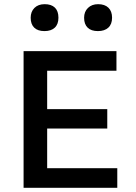

<svg xmlns="http://www.w3.org/2000/svg" viewBox="-20 -900 654 920"><path d="M93 0V-655H538V-561H206V-377H494V-284H206V-94H542V0ZM260 -815Q260 -784 242.5 -767.5Q225 -751 193 -751Q161 -751 144 -767.5Q127 -784 127 -815Q127 -844 145 -862Q163 -880 194 -880Q226 -880 243 -863.5Q260 -847 260 -815ZM517 -815Q517 -784 499 -767.5Q481 -751 449 -751Q417 -751 400 -767.5Q383 -784 383 -815Q383 -844 401.5 -862Q420 -880 450 -880Q482 -880 499.5 -863Q517 -846 517 -815Z"/></svg>

Font: Intel One Mono Medium
Style: Regular
Weight: 500
Monospace: yes
Designer: Fred Shallcrass
Foundry: Frere-Jones Type LLC
Version: Version 1.400;hotconv 1.1.0;makeotfexe 2.6.0;FJTRelease1.4